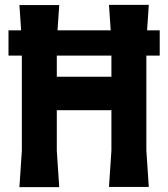

<svg xmlns="http://www.w3.org/2000/svg" viewBox="-20 -771 693 791"><path d="M583 -542V-151L593 -1H429L439 -151V-317H214V-150L224 0H60L70 -150V-542H15V-646H67L60 -750H224L217 -646H436L429 -751H593L586 -646H638V-542ZM439 -542H214V-455H439Z"/></svg>

Font: Farro
Style: Bold
Weight: 700
Designer: Aceler Chua
Foundry: Grayscale Limited
Version: Version 1.101